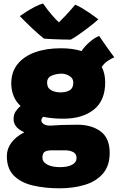

<svg xmlns="http://www.w3.org/2000/svg" viewBox="-20 -796 656 1066"><path d="M331.5 -137Q269.5 -137 220 -147.5Q209.5 -138 209.5 -127.5Q209.5 -116.5 222 -107.5Q234.5 -98.5 259.5 -98.5Q290 -101 323.2 -102.2Q356.5 -103.5 409.5 -103.5Q489 -103.5 539 -66.2Q589 -29 589 53Q589 125 551.2 168.2Q513.5 211.5 450.2 230.5Q387 249.5 310.5 249.5Q230.5 249.5 164 234.2Q97.5 219 57.8 180Q18 141 18 70Q18 30.5 43.2 -3.8Q68.5 -38 115 -61.5Q82 -76.5 68.8 -94.8Q55.5 -113 55.5 -134.5Q55.5 -161 68 -179Q80.5 -197 94.5 -207Q66.5 -233.5 54.5 -266Q42.5 -298.5 42.5 -332Q42.5 -397 78 -440.5Q113.5 -484 175.2 -506Q237 -528 317 -528Q383.5 -528 433 -512.5Q449 -537.5 476.5 -561.8Q504 -586 530.5 -596.5Q539 -584 554.2 -561.8Q569.5 -539.5 586 -516.5Q602.5 -493.5 614.5 -478Q595 -469.5 576.2 -456.5Q557.5 -443.5 545 -424.5Q564 -387 564 -338.5Q564 -237.5 500.8 -187.2Q437.5 -137 331.5 -137ZM316 -283Q347.5 -283 367.2 -295Q387 -307 387 -337.5Q387 -361 366 -374Q345 -387 321.5 -387Q294 -387 267.8 -376.5Q241.5 -366 241.5 -336.5Q241.5 -308 263.5 -295.5Q285.5 -283 316 -283ZM314 132Q355 132 380 118.8Q405 105.5 405 81Q405 58 386.2 48.2Q367.5 38.5 342 38.5H267.5Q242.5 38.5 229 46.2Q215.5 54 215.5 79.5Q215.5 102.5 241.5 117.2Q267.5 132 314 132ZM397.5 -770Q413 -764 433.5 -752Q454 -740 473.8 -726.5Q493.5 -713 508 -702.2Q522.5 -691.5 526 -688.5Q507 -671 476.5 -647.5Q446 -624 417.2 -604Q388.5 -584 373 -576Q352.5 -576 323.8 -576.8Q295 -577.5 268 -578.8Q241 -580 224 -581.5Q191.5 -608 159.2 -638.2Q127 -668.5 90 -706.5Q103 -715.5 125.2 -730Q147.5 -744.5 172.8 -757.8Q198 -771 219 -776.5Q242.5 -742.5 267.2 -713.8Q292 -685 307 -672Q317.5 -681.5 343.8 -709.2Q370 -737 397.5 -770Z"/></svg>

Font: Grandstander Black
Style: Regular
Weight: 900
Designer: Tyler Finck
Foundry: Etcetera Type Co
Version: Version 1.200; ttfautohint (v1.8.3)